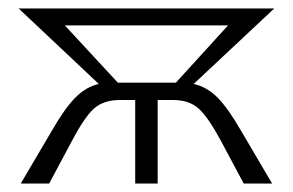

<svg xmlns="http://www.w3.org/2000/svg" viewBox="-20 -433 691 453"><path d="M549 -124 622 0H555L501 -101Q471 -157 448.5 -177Q426 -197 389 -197H352V0H299V-197H262Q225 -197 202.5 -177.5Q180 -158 150 -101L96 0H29L102 -124Q133 -178 158 -203Q183 -228 213 -235L24 -413H627L437 -235Q468 -228 493 -203Q518 -178 549 -124ZM518 -373H133L258 -238H395Z"/></svg>

Font: Isabella Sans
Style: Regular
Weight: 400
Designer: Original fonts by Christian Thalmann (Catharsis Fonts), Modifications by Cristiano Sobral
Version: Version 0.002;July 12, 2020;FontCreator 13.0.0.2655 64-bit; 